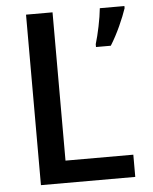

<svg xmlns="http://www.w3.org/2000/svg" viewBox="-52 -758 640 801"><g transform="rotate(-5 268.0 -357.0)"><path d="M87 0H482V-93H198V-714H87ZM499 -714H396C392 -671 378 -605 366 -566V-554H428C458 -601 486 -666 499 -705Z"/></g></svg>

Font: Noto Sans Thai Medium
Style: Regular
Weight: 500
Designer: Monotype Design Team
Foundry: Monotype Imaging Inc.
Version: Version 1.901